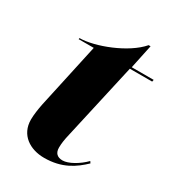

<svg xmlns="http://www.w3.org/2000/svg" viewBox="-165 -753 775 857"><g transform="rotate(30 222.5 -324.5)"><path d="M195 10C287 10 342 -29 387 -72L381 -81C349 -48 302 -21 272 -21C245 -21 230 -35 230 -63C230 -83 233 -105 240 -134L328 -526H443L445 -536H332L358 -659H348C287 -587 142 -532 65 -532L64 -526H142L69 -191C64 -166 59 -133 59 -109C59 -30 122 10 195 10Z"/></g></svg>

Font: Noto Serif Display SemiCondensed Black
Style: Italic
Weight: 900
Width: 4
Italic angle: -12°
Designer: Monotype Design Team
Foundry: Monotype Imaging Inc.
Version: Version 2.009